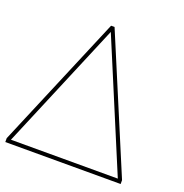

<svg xmlns="http://www.w3.org/2000/svg" viewBox="-152 -824 896 937"><g transform="rotate(20 296.0 -355.0)"><path d="M-24 0V-20L267 -710H285L575 -20V0ZM-2 -20H553L276 -681Z"/></g></svg>

Font: Raleway Thin
Style: Italic
Weight: 100
Italic angle: -12°
Designer: Matt McInerney, Pablo Impallari, Rodrigo Fuenzalida
Foundry: Matt McInerney, Pablo Impallari, Rodrigo Fuenzalida
Version: Version 4.026